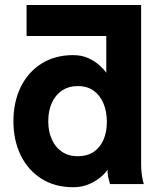

<svg xmlns="http://www.w3.org/2000/svg" viewBox="-20 -743 637 775"><path d="M87.2 -597.7V-722.7H409V-597.7ZM411.3 -251Q411.3 -292.5 397.8 -325.1Q384.3 -357.8 358.3 -376.7Q332.3 -395.5 294.5 -395.5Q257 -395.5 230.2 -377.4Q203.3 -359.3 189.1 -327.3Q174.8 -295.4 174.8 -253.9Q174.8 -212.4 189.1 -180.5Q203.3 -148.5 230.2 -130.4Q257 -112.3 294.5 -112.3Q331.4 -112.3 357.6 -129.7Q383.7 -147.1 397.5 -178.3Q411.3 -209.5 411.3 -251ZM549.6 -82Q549.6 -57.1 552.3 -38.6Q555.1 -20 557.8 -10Q560.5 0 560.5 0H424.2Q424.2 0 419.1 -18.3Q414.1 -36.6 414.1 -58.6Q405.9 -44.5 386.1 -27.8Q366.4 -11.1 338.1 0.8Q309.8 12.7 275.5 12.7Q201.3 12.7 147.1 -21.8Q92.9 -56.2 63.5 -116.4Q34.2 -176.6 34.2 -253.9Q34.2 -331.2 63.5 -391.4Q92.9 -451.6 147.1 -486Q201.3 -520.5 275.5 -520.5Q309.8 -520.5 336.2 -508.4Q362.7 -496.4 381 -479.9Q399.3 -463.5 409 -449.2V-722.7H549.6Z"/></svg>

Font: Giphurs SC
Style: Regular
Weight: 400
Version: Version 0.920